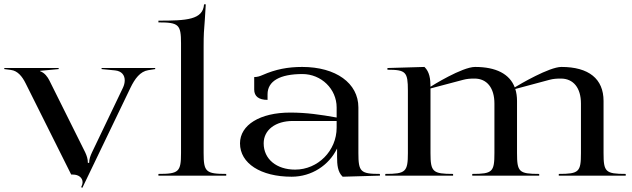

<svg xmlns="http://www.w3.org/2000/svg" viewBox="-20 -816 2937 892"><path d="M0 -495 31 -491C62 -487.1 83.1 -460.9 99 -429L310.8 -5H318.8C346.2 -5 363.7 10.7 363.7 30.7C363.7 36.6 362.1 42.9 358.9 49.2L357 53.7L362.7 56.4L586 -408C606.6 -450.7 631.3 -484.1 669 -490L701 -495V-500H452V-495L514 -489C546 -485.9 559.5 -466.2 559.5 -442.6C559.5 -431.5 556.5 -419.5 551 -408L407.6 -108.5C399.9 -91.9 394.2 -77.3 394.2 -59.5H388.2C388.2 -77.3 383.3 -92.3 375.7 -108.5L209.5 -442C201.5 -458.1 187.5 -478 166.5 -485V-487L252.5 -495V-500H0Z M716 0H1031V-8C936.5 -8 926 -17.7 926 -105V-600C926 -656.1 927.6 -675.9 931.5 -723C933.2 -743.7 934.7 -768 936 -796H928C923 -724 847.2 -720 716 -720V-712C810.5 -712 821 -701.8 821 -615V-105C821 -17.7 810.5 -8 716 -8Z M1095 -150C1095 -57 1191.2 5 1335 5C1428.3 5 1508.8 -48.7 1546 -126.2V-87C1546 -50.8 1548.5 -17.2 1572 5L1745 0V-8C1655 -8 1645 -17.9 1645 -105V-317C1645 -429.5 1540.6 -505 1384 -505C1317.5 -505 1260.8 -494.2 1200 -467.5C1186.9 -461.7 1175.1 -458 1161 -458V-400C1161 -368.8 1181.7 -352 1223 -352V-378C1223 -439 1279.9 -472 1385 -472C1472.5 -472 1544 -402.6 1544 -317V-270C1468.6 -283.4 1404.3 -293 1328 -293C1188.4 -293 1095 -235.8 1095 -150ZM1205 -150C1205 -212.2 1259.4 -254 1341 -254H1544V-223C1544 -115.7 1457.2 -28 1351 -28C1264.8 -28 1205 -76.8 1205 -150Z M1770 0H2085V-8C1990.5 -8 1980 -17.6 1980 -105V-405L2131 -445C2149.3 -450 2165.6 -451 2184.7 -451C2242.4 -451 2277 -407.5 2277 -335V-105C2277 -17.6 2268.2 -8 2174 -8V0H2485V-8C2390.8 -8 2382 -17.6 2382 -105V-347C2382 -367.4 2379.3 -386 2374 -402.6L2532 -445C2550.3 -450 2566.6 -451 2585.7 -451C2644 -451 2679 -407.5 2679 -335V-105C2679 -17.6 2670.2 -8 2576 -8V0H2887V-8C2792.8 -8 2784 -17.6 2784 -105V-347C2784 -449.7 2715.4 -505 2588.1 -505C2532 -505 2395.1 -424.6 2371.4 -410.1C2347.7 -472.2 2284.7 -505 2187.1 -505C2126.8 -505 1986 -417 1980 -413C1980 -449 1975.7 -482.1 1952 -505L1780 -500V-492C1865.5 -492 1875 -482.1 1875 -395V-105C1875 -17.6 1864.5 -8 1770 -8Z"/></svg>

Font: Prida01
Style: Bold
Weight: 700
Designer: gluk
Foundry: gluk
Version: Version 00.072